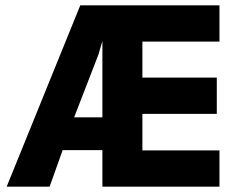

<svg xmlns="http://www.w3.org/2000/svg" viewBox="-20 -700 878 720"><path d="M281 -680H803V-544H514V-409H793V-273H514V-136H803V0H364V-137H215L166 0H5ZM364 -260V-546L349 -495L258 -260Z"/></svg>

Font: Teachers[wght]
Style: Regular
Weight: 400
Designer: Alfredo Marco Pradil & Chank Diesel
Version: Version 1.000;Glyphs 3.1.2 (3151)